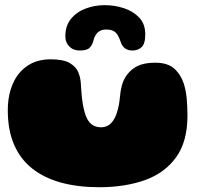

<svg xmlns="http://www.w3.org/2000/svg" viewBox="-20 -706 810 764"><path d="M375 39Q291 39 223.8 20.8Q156.5 2.5 109 -34.8Q61.5 -72 36.2 -130Q11 -188 11 -267.5Q11 -289.5 13.8 -310Q16.5 -330.5 22.2 -349Q28 -367.5 36 -383.5Q56.5 -423.5 93.2 -446.8Q130 -470 181.5 -470Q232.5 -470 257.8 -455Q283 -440 291.8 -418Q300.5 -396 301.5 -375.5Q302.5 -362.5 303.2 -350.8Q304 -339 305 -328.2Q306 -317.5 307.2 -307.8Q308.5 -298 310 -289Q316 -256 325.2 -236.5Q334.5 -217 348.8 -208.2Q363 -199.5 383 -199.5Q396 -199.5 408.8 -206Q421.5 -212.5 432.2 -229Q443 -245.5 450 -275Q453.5 -289 455.2 -302.2Q457 -315.5 458.2 -328.2Q459.5 -341 462 -353.5Q464.5 -366 469 -378.5Q482 -412.5 512.2 -434.5Q542.5 -456.5 598.5 -456.5Q648 -456.5 674.8 -431.8Q701.5 -407 713.5 -366Q717 -353.5 719.5 -339.5Q722 -325.5 723.2 -310.2Q724.5 -295 725.2 -279Q726 -263 726 -246.5Q726 -142.5 680.5 -79.8Q635 -17 555.8 11Q476.5 39 375 39ZM297.5 -505Q271.5 -505 255.8 -521Q240 -537 240 -561.5Q240 -603.5 262.5 -631Q285 -658.5 321 -672Q357 -685.5 397 -685.5Q435 -685.5 472 -673.8Q509 -662 533.5 -636.5Q558 -611 558 -569.5Q558 -531.5 543.2 -518.2Q528.5 -505 507 -505Q490 -505 478 -513.2Q466 -521.5 460.5 -538.5Q454.5 -556.5 447.5 -567.5Q440.5 -578.5 430 -583.5Q419.5 -588.5 402 -588.5Q381.5 -588.5 369 -576.8Q356.5 -565 351.5 -543.5Q348 -528.5 337.5 -516.8Q327 -505 297.5 -505Z"/></svg>

Font: Gluten Black
Style: Regular
Weight: 900
Designer: Tyler Finck
Foundry: Etcetera Type Company
Version: Version 1.300